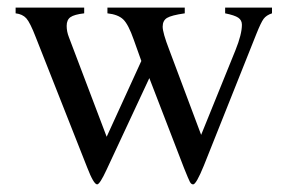

<svg xmlns="http://www.w3.org/2000/svg" viewBox="-20 -470 762 504"><path d="M694 -450V-435Q679 -430 672 -420.5Q665 -411 653 -381L515 -35Q495 14 487 14Q482 14 478.5 7.5Q475 1 463 -29L372 -265L260 -25Q242 14 235 14Q226 14 209 -30L74 -372Q59 -411 49 -422Q39 -433 21 -435V-450H201V-435Q175 -432 165 -425Q155 -418 155 -402Q155 -387 161 -372L260 -111L351 -310L331 -366Q317 -406 303.5 -419Q290 -432 262 -435V-450H465V-435Q430 -430 418.5 -423Q407 -416 407 -400Q407 -384 424 -340L508 -116L598 -338Q615 -380 615 -405Q615 -417 605.5 -423.5Q596 -430 571 -435V-450Z"/></svg>

Font: STIX
Style: Regular
Weight: 400
Designer: MicroPress Inc., with final additions and corrections provided by Coen Hoffman, Elsevier (retired)
Version: Version 1.1.1